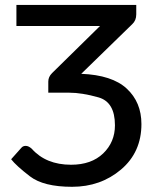

<svg xmlns="http://www.w3.org/2000/svg" viewBox="-20 -737 627 765"><path d="M522.9 -717.3V-679.7Q522.9 -655.3 506.8 -640.6L303.7 -442.9Q426.8 -438 485.1 -383.8Q543.5 -329.6 543.5 -242.7Q543.5 -130.4 462.2 -61.5Q380.9 7.3 267.1 7.3Q153.3 7.3 98.9 -34.7Q44.4 -76.7 24.4 -102.5L64.9 -147.9Q71.3 -155.8 82.5 -155.8Q93.8 -155.8 106.4 -144.5Q163.1 -80.6 263.2 -80.6Q344.2 -80.6 391.1 -125.7Q438 -170.9 438 -237.8Q438 -330.6 372.1 -349.1Q306.2 -367.7 255.9 -367.7H172.4V-412.1Q172.4 -430.7 187.5 -445.8L378.4 -633.3H45.4V-717.3Z"/></svg>

Font: Lato-Medium
Style: Regular
Weight: 500
Designer: Lukasz Dziedzic
Foundry: tyPoland Lukasz Dziedzic
Version: Version 2.006; 2014-01-15